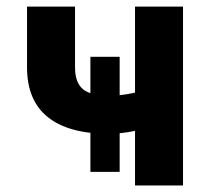

<svg xmlns="http://www.w3.org/2000/svg" viewBox="-20 -566 641 586"><path d="M62.5 -360.8V-545.9H209V-360.8Q209 -313.5 233.4 -293.7Q257.8 -273.9 311.5 -273.9Q347.7 -273.9 383.8 -281.5Q419.9 -289.1 464.4 -304.2V-188Q435.5 -175.8 392.6 -166.7Q349.6 -157.7 311.5 -157.7Q189.5 -157.7 126 -208.5Q62.5 -259.3 62.5 -360.8ZM392.1 -545.9H538.6V0H392.1ZM255.9 -392.6H345.2V-41.5H255.9Z"/></svg>

Font: Inter RS Variable
Style: Regular
Weight: 400
Designer: Rasmus Andersson (customised by Maria Ramos and Noel Pretorius)
Foundry: rsms
Version: Version 3.001;Glyphs 3.2.3 (3260)